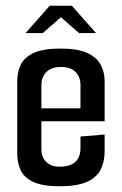

<svg xmlns="http://www.w3.org/2000/svg" viewBox="-20 -644 424 668"><path d="M188 4Q126 4 94 -12Q62 -28 51 -53.5Q40 -79 40 -109V-362Q40 -392 51.5 -417.5Q63 -443 95.5 -459Q128 -475 192 -475Q251 -475 284 -459.5Q317 -444 330.5 -418.5Q344 -393 344 -363V-222H124V-125Q124 -97 141 -80.5Q158 -64 187 -64Q260 -64 260 -130V-169L344 -176V-116Q344 -82 330.5 -54.5Q317 -27 283 -11.5Q249 4 188 4ZM124 -348V-267H260V-348Q260 -376 243 -393.5Q226 -411 192 -411Q159 -411 141.5 -393.5Q124 -376 124 -348ZM69 -529 153 -624H230L314 -529H255L192 -584L129 -529Z"/></svg>

Font: Smooch Sans SemiBold
Style: Bold
Weight: 600
Designer: Robert E. Leuschke
Foundry: Robert E. Leuschke
Version: Version 1.010; ttfautohint (v1.8.3)